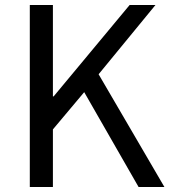

<svg xmlns="http://www.w3.org/2000/svg" viewBox="-20 -753 686 773"><path d="M100 -733H193V-365H196L502 -733H606L377 -454L642 0H538L319 -382L193 -232V0H100Z"/></svg>

Font: SpoqaHanSansJP-Regular
Style: Regular
Weight: 400
Designer: [Source Han Sans]
Ryoko NISHIZUKA  (kana & ideographs); Paul D. Hunt (Latin, Greek & Cyrillic); Wenlong ZHANG  (bopomofo
Foundry: Spoqa (http://bi.spoqa.com)
Version: Version 1.002.20150607